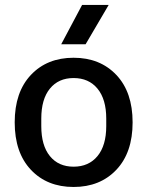

<svg xmlns="http://www.w3.org/2000/svg" viewBox="-20 -742 592 772"><path d="M447.8 -59.3Q382.3 9.8 275.9 9.8Q169.4 9.8 104.2 -59.3Q39.1 -128.4 39.1 -250Q39.1 -371.6 104.2 -440.7Q169.4 -509.8 275.9 -509.8Q382.3 -509.8 447.8 -440.7Q513.2 -371.6 513.2 -250Q513.2 -128.4 447.8 -59.3ZM146 -234.9Q146 -156.7 180.7 -114.3Q215.3 -71.8 275.9 -71.8Q336.9 -71.8 372.1 -114.5Q407.2 -157.2 407.2 -234.9V-265.1Q407.2 -342.8 372.1 -385.5Q336.9 -428.2 275.9 -428.2Q215.3 -428.2 180.7 -385.7Q146 -343.3 146 -265.1ZM226.1 -564 310.1 -722.2H417L324.2 -564Z"/></svg>

Font: TASA Orbiter Deck Medium
Style: Regular
Weight: 500
Designer: Weizhong Zhang
Version: Version 1.000;Glyphs 3.1.2 (3151)